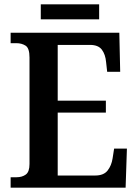

<svg xmlns="http://www.w3.org/2000/svg" viewBox="-20 -865 638 885"><path d="M29 0V-48H56Q82 -48 99 -60.5Q116 -73 116 -109V-600Q116 -643 98 -654.5Q80 -666 55 -666H29V-714H530L534 -534H474L469 -579Q466 -614 449.5 -636Q433 -658 395 -658H246V-401H468V-346H246V-56H419Q458 -56 476 -79Q494 -102 499 -135L506 -180H565L559 0ZM168 -776V-845H437V-776Z"/></svg>

Font: Noto Serif Sinhala SemiCondensed SemiBold
Style: Regular
Weight: 600
Width: 4
Designer: Jelle Bosma - Monotype Design Team
Foundry: Monotype Imaging Inc.
Version: Version 2.007; ttfautohint (v1.8.4.7-5d5b)